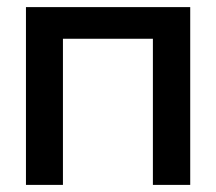

<svg xmlns="http://www.w3.org/2000/svg" viewBox="-20 -520 607 540"><path d="M53 0H157V-411H410V0H515V-500H53Z"/></svg>

Font: LT Wave Alt Medium
Style: Regular
Weight: 500
Designer: Daniel Lyons
Version: Version 2.5 (Glyphs App)